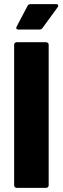

<svg xmlns="http://www.w3.org/2000/svg" viewBox="-20 -903 305 923"><path d="M60 -700H202Q207 -700 210.5 -696.5Q214 -693 214 -688V-12Q214 -7 210.5 -3.5Q207 0 202 0H60Q55 0 51.5 -3.5Q48 -7 48 -12V-688Q48 -693 51.5 -696.5Q55 -700 60 -700ZM127 -883H250Q260 -883 260 -876Q260 -873 257 -868L184 -768Q179 -761 170 -761H68Q61 -761 59 -765Q57 -769 60 -775L112 -874Q116 -883 127 -883Z"/></svg>

Font: BARLOWEXTRABOLD
Style: Regular
Weight: 800
Designer: Jeremy Tribby
Foundry: Tribby Type
Version: Version 1.422